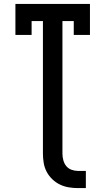

<svg xmlns="http://www.w3.org/2000/svg" viewBox="-20 -755 540 984"><path d="M380 209Q356 209 332 205Q308 201 286.5 190.5Q265 180 247.5 163Q230 146 219 125Q208 104 204 80Q200 56 200 32V-647H142V-576H59V-735H441V-576H358V-647H300V32Q300 49 304.5 66Q309 83 319.5 96Q330 109 346.5 115Q363 121 380 121H420V209Z"/></svg>

Font: Iosevka Curly Slab Semibold
Style: Regular
Weight: 600
Monospace: yes
Designer: Belleve Invis
Foundry: Belleve Invis
Version: Version 22.1.2; ttfautohint (v1.8.4)